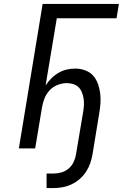

<svg xmlns="http://www.w3.org/2000/svg" viewBox="-20 -755 640 977"><path d="M217 202V128H253Q273 128 293.5 122Q314 116 330 102Q346 88 355 68.5Q364 49 367 29L403 -185Q406 -202 407 -219.5Q408 -237 405.5 -253Q403 -269 397 -284.5Q391 -300 380 -311Q369 -322 353 -327Q337 -332 320 -332Q297 -332 273.5 -323Q250 -314 233 -296Q216 -278 207 -255.5Q198 -233 194 -210L159 0H76L197 -735H585L573 -662H269L212 -320Q224 -339 241 -356Q258 -373 278 -384.5Q298 -396 319.5 -401Q341 -406 363 -406Q389 -406 413.5 -397Q438 -388 454 -370Q470 -352 478.5 -328Q487 -304 490 -278.5Q493 -253 491 -226.5Q489 -200 484 -173L451 29Q447 52 439.5 74.5Q432 97 418.5 118Q405 139 386 155.5Q367 172 345 182.5Q323 193 299.5 197.5Q276 202 253 202Z"/></svg>

Font: Iosevka SS04 Extended
Style: Italic
Weight: 400
Width: 7
Italic angle: -9°
Monospace: yes
Designer: Belleve Invis
Foundry: Belleve Invis
Version: Version 19.0.0; ttfautohint (v1.8.4)